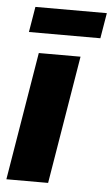

<svg xmlns="http://www.w3.org/2000/svg" viewBox="-51 -735 451 770"><g transform="rotate(5 174.0 -349.5)"><path d="M4.4 0 89.8 -515.6H257.8L172.4 0ZM347.7 -698.7 330.6 -596.2H43L60.1 -698.7Z"/></g></svg>

Font: Inter Display ExtraBold
Style: Italic
Weight: 800
Italic angle: -9.39999°
Designer: Rasmus Andersson
Foundry: rsms
Version: Version 4.000;git-a52131595